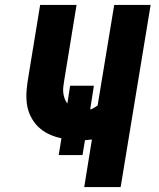

<svg xmlns="http://www.w3.org/2000/svg" viewBox="-20 -755 640 775"><path d="M320 0 351 -192Q344 -191 337 -190.5Q330 -190 323 -189L313 -129H217L228 -197Q202 -202 177.5 -213.5Q153 -225 134.5 -243Q116 -261 104 -285Q92 -309 88.5 -336Q85 -363 87.5 -391.5Q90 -420 95 -448L142 -735H289L239 -429Q237 -416 235.5 -404Q234 -392 235.5 -380Q237 -368 241 -357Q245 -346 252 -337L263 -409H359L344 -313Q351 -315 359 -319.5Q367 -324 374 -329L441 -735H588L467 0Z"/></svg>

Font: Iosevka Heavy Extended
Style: Italic
Weight: 900
Width: 7
Italic angle: -9°
Monospace: yes
Designer: Belleve Invis
Foundry: Belleve Invis
Version: Version 32.5.0; ttfautohint (v1.8.4)